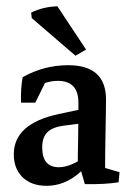

<svg xmlns="http://www.w3.org/2000/svg" viewBox="-20 -584 422 611"><path d="M227.5 -52.7Q227.5 -93.3 228.5 -135.5Q229.5 -177.7 229.5 -214.8V-257.3Q229.5 -326.7 164.1 -326.7Q121.1 -326.7 83.5 -298.3L46.9 -257.3Q45.4 -302.2 52.2 -338.4Q119.6 -376.5 197.3 -376.5Q317.4 -376.5 317.4 -267.1Q317.4 -253.4 316.9 -225.6Q316.4 -197.8 315.9 -166Q315.4 -134.3 314.9 -106.7Q314.5 -79.1 314.5 -64.5ZM46.9 -257.3 53.2 -313.5 133.8 -341.3 92.3 -257.3ZM127.9 7.3Q80.1 7.3 52 -19.8Q23.9 -46.9 23.9 -92.8Q23.9 -190.9 167.5 -221.2L250 -238.8L256.3 -193.4L186.5 -184.6Q148.4 -180.2 131.3 -163.8Q114.3 -147.5 114.3 -114.7Q114.3 -51.8 167.5 -51.8Q204.6 -51.8 255.9 -88.4L264.6 -67.9Q205.1 7.3 127.9 7.3ZM250 2 231 -64 314.5 -85.9V-29.8L301.3 -53.2L360.4 -36.1L357.4 -3.9Q316.4 2.9 250 2ZM220.2 -406.7 81.1 -526.4 79.1 -543.9Q116.7 -562.5 162.6 -564L253.9 -426.3Z"/></svg>

Font: Markazi Text Medium
Style: Regular
Weight: 500
Designer: Borna Izadpanah (Arabic designer), Fiona Ross (Arabic design director) and Florian Runge (Latin designer)
Foundry: Borna Izadpanah and Florian Runge
Version: Version 1.001